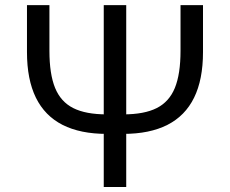

<svg xmlns="http://www.w3.org/2000/svg" viewBox="-20 -748 920 768"><path d="M792 -727.5V-539.6Q792 -429.7 756.3 -357.2Q720.7 -284.7 649.7 -248.5Q578.6 -212.4 472.7 -212.4H407.2Q301.3 -212.4 230.2 -248.5Q159.2 -284.7 123.5 -357.4Q87.9 -430.2 87.9 -539.6V-727.5H177.7V-544.9Q177.7 -451.7 200.4 -396.2Q223.1 -340.8 272.9 -315.7Q322.8 -290.5 406.7 -290.5H473.1Q557.1 -290.5 606.9 -315.7Q656.7 -340.8 679.4 -396.2Q702.1 -451.7 702.1 -544.9V-727.5ZM484.9 -727.5V0H395V-727.5Z"/></svg>

Font: Inter RS Variable
Style: Regular
Weight: 400
Designer: Rasmus Andersson (customised by Maria Ramos and Noel Pretorius)
Foundry: rsms
Version: Version 3.001;Glyphs 3.2.3 (3260)